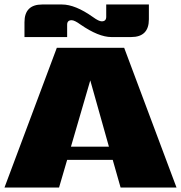

<svg xmlns="http://www.w3.org/2000/svg" viewBox="-20 -835 806 855"><path d="M279 -725V-670H89V-736Q89 -815 168 -815H256Q315 -815 394 -759Q420 -740 433 -740Q453 -740 453 -760V-815H643V-749Q643 -670 564 -670H476Q419 -670 338 -726Q312 -745 299 -745Q279 -745 279 -725ZM296 -182H465L382 -477ZM517 0 482 -123H279L243 0H0L233 -622H533L766 0Z"/></svg>

Font: Sarpanch Black
Style: Regular
Weight: 900
Designer: Manushi Parikh (Devanagari and Latin), Jyotish Sonowal (Devanagari)
Foundry: Indian Type Foundry
Version: Version 2.004;PS 1.0;hotconv 1.0.78;makeotf.lib2.5.61930; tt